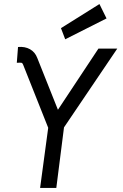

<svg xmlns="http://www.w3.org/2000/svg" viewBox="-20 -927 605 948"><path d="M94 -608Q91 -616 86 -617Q81 -618 63 -617L69 -695Q103 -698 128 -684Q153 -670 164 -641L266 -385L466 -687H559L296 -298L258 1H178L218 -296ZM281 -788 471 -907 506 -836 302 -733Z"/></svg>

Font: Bellota Text
Style: Bold Italic
Weight: 700
Italic angle: -7.5°
Designer: Kemie Guaida
Foundry: Kemie Guaida
Version: Version 4.001